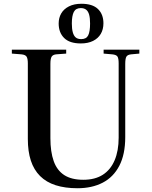

<svg xmlns="http://www.w3.org/2000/svg" viewBox="-20 -987 808 1021"><path d="M392 14Q326 14 276 -2Q226 -18 193 -51Q160 -84 144 -133Q128 -182 128 -248V-650Q128 -675 121.5 -685.5Q115 -696 94 -698L43 -702V-723H332V-702L278 -698Q261 -696 254.5 -685.5Q248 -675 248 -647V-252Q248 -180 265.5 -130.5Q283 -81 321.5 -56Q360 -31 423 -31Q485 -31 526.5 -57.5Q568 -84 589.5 -134.5Q611 -185 611 -255V-650Q611 -677 604.5 -686.5Q598 -696 577 -698L531 -702V-723H721V-702L677 -698Q658 -696 652 -685.5Q646 -675 646 -647V-258Q646 -166 614.5 -105.5Q583 -45 526 -15.5Q469 14 392 14ZM410 -756Q350 -756 321 -785Q292 -814 292 -862Q292 -892 305.5 -915.5Q319 -939 346.5 -953Q374 -967 413 -967Q472 -967 501 -939Q530 -911 530 -863Q530 -831 516 -807Q502 -783 475 -769.5Q448 -756 410 -756ZM412 -779Q439 -779 449 -799Q459 -819 459 -862Q459 -891 454 -909Q449 -927 438 -935.5Q427 -944 410 -944Q383 -944 372.5 -923.5Q362 -903 362 -862Q362 -834 367 -815.5Q372 -797 382.5 -788Q393 -779 412 -779Z"/></svg>

Font: Literata 60pt Medium
Style: Regular
Weight: 500
Designer: Latin by Veronika Burian and Jose Scaglione. Greek by Irene Vlachou. Cyrillic by Vera Evstafieva.
Foundry: TypeTogether
Version: Version 3.103;gftools[0.9.29]